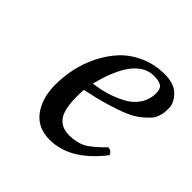

<svg xmlns="http://www.w3.org/2000/svg" viewBox="-125 -551 674 674"><g transform="rotate(45 212.0 -214.5)"><path d="M355 -370.1Q355 -392.1 344 -400.1Q333 -408.2 306.2 -408.2Q216.8 -408.2 173.8 -237.3Q206.1 -241.2 234.9 -249.8Q263.7 -258.3 292.2 -273.2Q320.8 -288.1 337.9 -313.2Q355 -338.4 355 -370.1ZM167 -199.2Q166 -191.4 166 -165Q166 -101.1 185.5 -75.4Q205.1 -49.8 241.9 -49.8Q278.8 -49.8 304 -62.5Q329.1 -75.2 370.1 -117.2Q386.2 -117.2 393.1 -101.1Q307.1 9.8 206.1 9.8Q146 9.8 114.5 -32.7Q83 -75.2 83 -142.1Q83 -181.2 91.6 -221.7Q100.1 -262.2 119.6 -301.5Q139.2 -340.8 167 -370.8Q194.8 -400.9 236.8 -419.9Q278.8 -439 329.1 -439Q377 -439 400.4 -414.6Q423.8 -390.1 423.8 -365.2Q423.8 -352.1 423.3 -345.9Q422.9 -339.8 418.5 -325Q414.1 -310.1 405 -299.6Q396 -289.1 377.4 -273.9Q358.9 -258.8 332.5 -247.3Q306.2 -235.8 263.7 -223.1Q221.2 -210.4 167 -199.2Z"/></g></svg>

Font: Linux Libertine
Style: Italic
Weight: 400
Italic angle: -12°
Designer: Philipp H. Poll
Foundry: Philipp H. Poll
Version: Version 5.1.6 ; ttfautohint (v0.9)